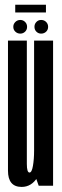

<svg xmlns="http://www.w3.org/2000/svg" viewBox="-20 -768 256 794"><path d="M140 0H199.5V-600H121V-53.5ZM91 -600H13V-224Q13 -129.5 13 -62.2Q13 5 69.5 5Q110.5 5 135.2 -35.2Q160 -75.5 160 -134L121 -145Q121 -109.5 116.2 -82Q111.5 -54.5 102 -54.5Q91 -54.5 91 -90Q91 -125.5 91 -222ZM64 -629Q75.5 -629 83.8 -637Q92 -645 92 -657Q92 -669 83.8 -677.2Q75.5 -685.5 64 -685.5Q52 -685.5 43.5 -677.2Q35 -669 35 -657Q35 -645 43.5 -637Q52 -629 64 -629ZM150 -629Q162.5 -629 170.8 -637Q179 -645 179 -657Q179 -669 170.8 -677.2Q162.5 -685.5 150 -685.5Q138.5 -685.5 130.5 -677.2Q122.5 -669 122.5 -657Q122.5 -645 130.5 -637Q138.5 -629 150 -629ZM43 -716.5H170V-748.5H43Z"/></svg>

Font: Anybody UltraCondensed
Style: Regular
Weight: 400
Width: 1
Version: Version 1.113;gftools[0.9.25]